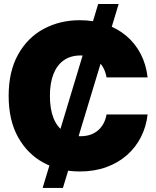

<svg xmlns="http://www.w3.org/2000/svg" viewBox="-20 -839 773 952"><path d="M191.4 92.8 466.8 -819.3H568.4L292 92.8ZM375.5 11.2Q276.4 11.2 196.3 -32Q116.2 -75.2 69.6 -158.9Q22.9 -242.7 22.9 -363.3Q22.9 -484.9 69.8 -568.8Q116.7 -652.8 196.8 -695.8Q276.9 -738.8 375.5 -738.8Q444.8 -738.8 503.2 -718.8Q561.5 -698.7 605.7 -661.6Q649.9 -624.5 677.2 -572.3Q704.6 -520 711.9 -455.1H508.3Q503.9 -480.5 493.4 -500.7Q482.9 -521 466.6 -534.9Q450.2 -548.8 428.5 -556.4Q406.7 -564 379.9 -564Q330.6 -564 296.6 -540.3Q262.7 -516.6 245.1 -471.9Q227.5 -427.2 227.5 -363.3Q227.5 -299.3 244.9 -254.6Q262.2 -210 296.4 -186.8Q330.6 -163.6 379.9 -163.6Q406.2 -163.6 427.7 -170.9Q449.2 -178.2 465.8 -192.4Q482.4 -206.5 493.2 -226.6Q503.9 -246.6 508.3 -271.5H711.9Q705.1 -211.4 679 -159.7Q652.8 -107.9 609.1 -69.6Q565.4 -31.2 506.6 -10Q447.8 11.2 375.5 11.2Z"/></svg>

Font: Inter 28pt Black
Style: Regular
Weight: 900
Designer: Rasmus Andersson
Foundry: rsms
Version: Version 4.001;git-66647c0bb